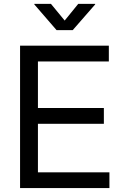

<svg xmlns="http://www.w3.org/2000/svg" viewBox="-20 -961 634 981"><path d="M82.5 0V-727.5H536.1V-647H173.8V-409.2H510.7V-328.6H173.8V-80.6H539.1V0ZM240.2 -941.4 310.5 -856 379.9 -941.4H466.3V-938.5L351.6 -807.1H269L155.3 -938.5V-941.4Z"/></svg>

Font: Inter 20pt
Style: Regular
Weight: 400
Version: Version 4.001;git-66647c0bb